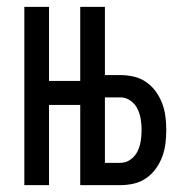

<svg xmlns="http://www.w3.org/2000/svg" viewBox="-20 -540 540 560"><path d="M51 0V-520H123V-304H214V-520H286V-321H331Q351 -321 370.5 -316.5Q390 -312 406.5 -300.5Q423 -289 434.5 -273Q446 -257 453 -238.5Q460 -220 462.5 -200Q465 -180 465 -161Q465 -141 462.5 -121Q460 -101 453 -82.5Q446 -64 434.5 -48Q423 -32 406.5 -20.5Q390 -9 370.5 -4.5Q351 0 331 0H214V-234H123V0ZM286 -65H331Q347 -65 360.5 -74.5Q374 -84 381 -98.5Q388 -113 390.5 -129Q393 -145 393 -161Q393 -176 390.5 -192Q388 -208 381 -222.5Q374 -237 360.5 -246.5Q347 -256 331 -256H286Z"/></svg>

Font: Moesevka
Style: Regular
Weight: 400
Monospace: yes
Designer: Belleve Invis
Foundry: Belleve Invis
Version: Version 32.5.0; ttfautohint (v1.8.4)